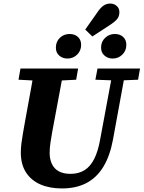

<svg xmlns="http://www.w3.org/2000/svg" viewBox="-20 -1042 807 1079"><path d="M219 -587 84 -594 95 -657H419L408 -594L271 -587ZM328 17Q258 17 206 -6Q154 -29 125.5 -74Q97 -119 97 -185Q97 -210 100.5 -237.5Q104 -265 109 -293L121 -361Q130 -411 139 -460Q148 -509 157 -558.5Q166 -608 174 -657H340L273 -298Q268 -269 263.5 -240Q259 -211 259 -183Q259 -148 271.5 -121Q284 -94 310 -79.5Q336 -65 376 -65Q421 -65 454 -85Q487 -105 509 -148Q531 -191 543 -259L617 -657H688L615 -258Q598 -166 561 -105Q524 -44 466 -13.5Q408 17 328 17ZM622 -590 516 -594 528 -657H767L756 -594L657 -590ZM359 -713Q332 -713 313 -729.5Q294 -746 294 -774Q294 -808 316.5 -829.5Q339 -851 371 -851Q400 -851 418 -834.5Q436 -818 436 -790Q436 -757 413.5 -735Q391 -713 359 -713ZM499 -837 459 -876 526 -971Q544 -998 561 -1010Q578 -1022 600 -1022Q621 -1022 636 -1008.5Q651 -995 651 -974Q651 -961 647 -950Q643 -939 632.5 -928.5Q622 -918 603 -905ZM613 -713Q587 -713 567.5 -729.5Q548 -746 548 -774Q548 -808 571 -829.5Q594 -851 625 -851Q654 -851 672 -834.5Q690 -818 690 -790Q690 -757 667.5 -735Q645 -713 613 -713Z"/></svg>

Font: Source Serif 4
Style: Bold Italic
Weight: 700
Italic angle: -12°
Designer: Frank Grießhammer
Foundry: Adobe Systems Incorporated
Version: Version 4.004;hotconv 1.0.116;makeotfexe 2.5.65601